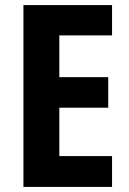

<svg xmlns="http://www.w3.org/2000/svg" viewBox="-20 -734 507 754"><path d="M420 0H72V-714H420V-595H213V-431H405V-311H213V-121H420Z"/></svg>

Font: Noto Sans Condensed
Style: Regular
Weight: 400
Width: 3
Version: Version 2.013